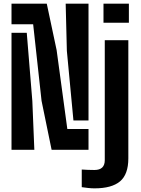

<svg xmlns="http://www.w3.org/2000/svg" viewBox="-20 -820 772 1051"><path d="M262.5 0 207.5 -268 161.5 -687H43V-800H236L290 -545.5L348.5 -114H464.5V0ZM382 -160.5 346 -541.5 339.5 -800H464.5V-160.5ZM43 0V-640.5H126.5L157 -267L168 0ZM546.5 -695.5V-800H685.5V-695.5ZM497.5 211Q481 211 462.5 209Q444 207 427.5 204.5V108Q440.5 109 461.5 109.8Q482.5 110.5 497 110.5Q553.5 110.5 553.5 57V-600H682.5V47Q682.5 134.5 637 172.8Q591.5 211 497.5 211Z"/></svg>

Font: Big Shoulders Stencil Display ExtraBold
Style: Regular
Weight: 800
Designer: Patric King
Foundry: XO Type Co
Version: Version 1.000